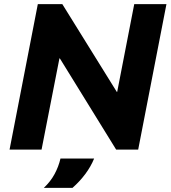

<svg xmlns="http://www.w3.org/2000/svg" viewBox="-20 -720 821 924"><path d="M26 0 162 -700H280L542 -278H544L626 -700H781L645 0H539L268 -439H266L180 0ZM191 184Q223 154 242.5 118Q262 82 271 43H433Q417 82 390.5 117.5Q364 153 329 184Z"/></svg>

Font: REM SemiBold
Style: Italic
Weight: 600
Italic angle: -11°
Designer: Octavio Pardo
Foundry: Ashler Design
Version: Version 1.005;gftools[0.9.28]